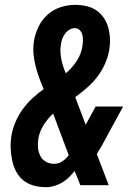

<svg xmlns="http://www.w3.org/2000/svg" viewBox="-20 -763 540 791"><path d="M166 8Q141 8 117 1Q93 -6 75 -21Q57 -36 46 -57.5Q35 -79 30 -103Q25 -127 24 -152.5Q23 -178 27 -204Q32 -232 43.5 -259.5Q55 -287 72.5 -311.5Q90 -336 112.5 -357Q135 -378 160 -396Q150 -419 141.5 -442.5Q133 -466 126.5 -491Q120 -516 118 -542Q116 -568 120 -595Q125 -624 138.5 -652.5Q152 -681 176 -702.5Q200 -724 230 -733.5Q260 -743 289 -743Q313 -743 335.5 -738Q358 -733 376.5 -720.5Q395 -708 407.5 -689.5Q420 -671 426 -649Q432 -627 433 -604Q434 -581 430 -557Q425 -528 412.5 -500Q400 -472 381.5 -447.5Q363 -423 339 -402Q315 -381 290 -363Q291 -361 292 -358Q293 -355 294 -352L333 -249L374 -324H487L399 -162Q393 -153 388.5 -145Q384 -137 379 -128L428 0H311L297 -35L287 -59L286 -57Q276 -44 264 -32.5Q252 -21 238.5 -12.5Q225 -4 210 1Q195 6 179 8ZM251 -461Q277 -483 295.5 -511Q314 -539 319 -570Q321 -582 321.5 -594.5Q322 -607 319.5 -618.5Q317 -630 309 -638.5Q301 -647 288 -647Q277 -647 266 -640.5Q255 -634 247.5 -623.5Q240 -613 236 -601.5Q232 -590 231 -579Q228 -563 229 -547.5Q230 -532 233 -517.5Q236 -503 240.5 -489Q245 -475 251 -461ZM204 -88Q221 -88 237 -98.5Q253 -109 263 -124L199 -295Q176 -274 159.5 -247.5Q143 -221 138 -192Q135 -173 136.5 -155Q138 -137 146 -121Q154 -105 169.5 -96.5Q185 -88 204 -88Z"/></svg>

Font: Iosevka Web
Style: Bold Italic
Weight: 700
Italic angle: -9°
Monospace: yes
Designer: Belleve Invis
Foundry: Belleve Invis
Version: Version 28.0.3; ttfautohint (v1.8.3)